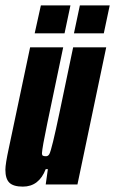

<svg xmlns="http://www.w3.org/2000/svg" viewBox="-23 -686 428 714"><path d="M-3 -55Q-3 -76 10 -136L89 -510H212L153 -228Q134 -137 133 -116Q133 -109 136.5 -107Q140 -105 148 -105Q156 -105 160.5 -113Q165 -121 174.5 -160Q184 -199 198 -266L249 -510H372L265 0H147L155 -57H147Q122 8 62 8Q27 8 12 -6.5Q-3 -21 -3 -55ZM106 -562 129 -666H239L217 -562ZM252 -562 274 -666H385L363 -562Z"/></svg>

Font: Saira Ultra Condensed Black
Style: Italic
Weight: 900
Width: 1
Italic angle: -12°
Designer: Hector Gatti with collaboration of the Omnibus-Type team
Foundry: Omnibus-Type
Version: Version 1.001; ttfautohint (v1.8)